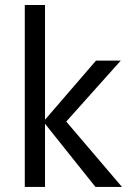

<svg xmlns="http://www.w3.org/2000/svg" viewBox="-20 -740 527 760"><path d="M357.9 0 158.2 -250V0H78.1V-720.2H158.2V-266.1L359.9 -500H458L242.2 -258.8L462.9 0Z"/></svg>

Font: TASA Orbiter Text
Style: Regular
Weight: 400
Designer: Weizhong Zhang
Version: Version 1.000;Glyphs 3.1.2 (3151)